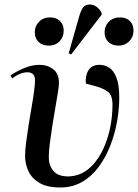

<svg xmlns="http://www.w3.org/2000/svg" viewBox="-20 -816 611 850"><path d="M247 14Q189 14 155 -6Q121 -26 106 -58Q91 -90 91 -126Q91 -149 95.5 -184.5Q100 -220 106.5 -261.5Q113 -303 120 -342.5Q127 -382 131 -413Q135 -444 135 -459Q135 -480 125.5 -488Q116 -496 102 -496Q70 -496 34 -469L26 -482Q52 -500 87 -514.5Q122 -529 155 -529Q190 -529 215.5 -509.5Q241 -490 241 -450Q241 -437 236.5 -407.5Q232 -378 225 -339Q218 -300 211.5 -258.5Q205 -217 200.5 -180.5Q196 -144 196 -119Q196 -85 216 -60Q236 -35 282 -35Q330 -36 366.5 -64Q403 -92 428 -138.5Q453 -185 465.5 -240.5Q478 -296 478 -351Q478 -394 458.5 -409Q439 -424 408 -433L360 -446Q357 -482 372 -505.5Q387 -529 421 -529Q444 -529 464 -516Q484 -503 496 -471Q508 -439 508 -383Q508 -334 498.5 -279.5Q489 -225 469 -173Q449 -121 418 -78.5Q387 -36 344 -11Q301 14 247 14ZM295 -575 284 -580 331 -745Q339 -772 348.5 -784Q358 -796 378 -796Q394 -796 407.5 -786Q421 -776 430 -759V-751ZM505 -614Q477 -614 460 -630Q443 -646 443 -673Q443 -701 462 -720Q481 -739 511 -739Q538 -739 554.5 -723.5Q571 -708 571 -680Q571 -652 552 -633Q533 -614 505 -614ZM196 -614Q168 -614 151 -630Q134 -646 134 -673Q134 -701 153 -720Q172 -739 202 -739Q229 -739 245.5 -723Q262 -707 262 -680Q262 -652 243.5 -633Q225 -614 196 -614Z"/></svg>

Font: Literata 72pt Medium
Style: Italic
Weight: 500
Italic angle: -2°
Designer: Latin by Veronika Burian and Jose Scaglione. Greek by Irene Vlachou. Cyrillic by Vera Evstafieva
Foundry: TypeTogether
Version: Version 3.002